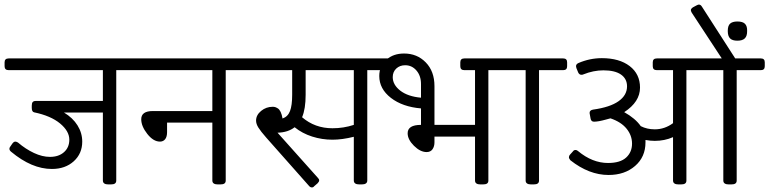

<svg xmlns="http://www.w3.org/2000/svg" viewBox="-45 -804 3354 837"><path d="M567.6 -549.3Q584.6 -549.3 584.6 -532.3V-515.3Q584.6 -498.2 567.6 -498.2H461.8V-17Q461.8 -8.3 456.2 -4.2Q450.7 0 437.6 0H427.7Q403.5 0 403.5 -17V-313.5H233.8Q272.3 -290.5 292.9 -257.4Q313.5 -224.3 313.5 -186.7Q313.5 -134.4 276.5 -100.9Q239.4 -67.4 181.1 -67.4Q93.5 -67.4 3.2 -142.7Q-4 -148.6 -4 -155.8Q-4 -160.5 0.8 -166.5L9.9 -179.5Q15.9 -186.7 21.8 -186.7Q26.6 -186.7 33.3 -182.7Q66.6 -154.2 103.1 -137.1Q139.5 -120.1 172.8 -120.1Q210.9 -120.1 234 -140.7Q257.2 -161.3 257.2 -195Q257.2 -232.3 216.8 -265.8Q176.4 -299.2 103.8 -314.3Q93.5 -316.7 93.5 -333.7V-343.2Q93.5 -354.7 97.7 -359.3Q101.9 -363.9 110.6 -363.9H403.5V-498.2H-7.1Q-25 -498.2 -25 -515.3V-532.3Q-25 -549.3 -7.1 -549.3Z M1044 -549.3Q1061.8 -549.3 1061.8 -532.3V-515.3Q1061.8 -498.2 1044 -498.2H939V-17Q939 -8.3 933.4 -4.2Q927.9 0 914.8 0H904.9Q880.7 0 880.7 -17V-269.5H683.3V-227.9Q683.3 -207.7 675 -197.2Q666.7 -186.7 652.4 -186.7Q623.5 -186.7 597.1 -220.2Q570.7 -253.7 570.7 -284.2Q570.7 -319.9 621.1 -319.9H880.7V-498.2H552.9Q535.1 -498.2 535.1 -515.3V-532.3Q535.1 -549.3 552.9 -549.3Z M1661.5 -549.3Q1678.6 -549.3 1678.6 -532.3V-515.3Q1678.6 -498.2 1661.5 -498.2H1556.1V-17Q1556.1 0 1531.5 0H1522Q1497.4 0 1497.4 -17V-207.7Q1446.7 -195 1404.3 -195Q1358.7 -195 1315.7 -208.7Q1272.7 -222.4 1239.4 -249.3Q1210.5 -226.7 1164.9 -225.5L1340.9 -28.5Q1346.4 -23 1346.4 -17.8Q1346.4 -11.9 1339.3 -4.8L1324.6 7.9Q1320.7 13.1 1314.7 13.1Q1307.6 13.1 1302 6.3L1115.3 -204.5Q1091.2 -231.9 1081.3 -247.9Q1071.3 -264 1071.3 -278.2Q1071.3 -302.4 1093.3 -320.5Q1115.3 -338.5 1143.5 -338.5Q1149.8 -338.5 1154.6 -337.1Q1159.3 -335.7 1166.3 -331.4Q1173.2 -327 1178.6 -315.7Q1183.9 -304.4 1186.7 -287.4Q1209.7 -295.3 1219.2 -319.7Q1228.7 -344 1228.7 -391.2V-498.2H1030.1Q1012.3 -498.2 1012.3 -515.3V-532.3Q1012.3 -549.3 1030.1 -549.3ZM1497.4 -259.6V-498.2H1287.4V-391.2Q1287.4 -329 1271.9 -292.9Q1327.8 -244.9 1404.3 -244.9Q1453 -244.9 1497.4 -259.6Z M2189.9 -549.3Q2206.9 -549.3 2206.9 -532.3V-515.3Q2206.9 -498.2 2189.9 -498.2H2084V-17Q2084 -8.3 2078.5 -4.2Q2072.9 0 2059.8 0H2049.9Q2025.8 0 2025.8 -17V-208.5H1849V-183.5Q1849 -165.7 1840.5 -153.4Q1831.9 -141.1 1814.9 -141.1Q1787.2 -141.1 1759.6 -168.5Q1732.1 -195.8 1732.1 -223.1Q1732.1 -259.6 1790.3 -259.6V-331.4Q1709.9 -338.1 1659.1 -377.3Q1608.4 -416.6 1608.4 -472.5Q1608.4 -516.8 1639.1 -543.8Q1669.8 -570.7 1716.6 -570.7Q1773.3 -570.7 1811.1 -531.9Q1849 -493.1 1849 -428.5V-259.6H2025.8V-498.2H1979.4Q1961.6 -498.2 1961.6 -515.3V-532.3Q1961.6 -549.3 1979.4 -549.3ZM1667.1 -467.7Q1667.1 -434.4 1700 -408.8Q1732.9 -383.3 1790.3 -378.1V-437.6Q1790.3 -473.6 1770.5 -496.6Q1750.7 -519.6 1721.4 -519.6Q1698 -519.6 1682.5 -505.2Q1667.1 -490.7 1667.1 -467.7Z M2410.2 -549.3Q2427.3 -549.3 2427.3 -532.3V-515.3Q2427.3 -498.2 2410.2 -498.2H2304.8V-17Q2304.8 -8.3 2299.2 -4.2Q2293.7 0 2280.6 0H2270.7Q2246.5 0 2246.5 -17V-498.2H2176Q2158.1 -498.2 2158.1 -515.3V-532.3Q2158.1 -549.3 2176 -549.3Z M3271.9 -549.3Q3288.9 -549.3 3288.9 -532.3V-515.3Q3288.9 -498.2 3271.9 -498.2H3166.5V-17Q3166.5 -8.3 3160.9 -4.2Q3155.4 0 3142.3 0H3132.4Q3108.2 0 3108.2 -17V-498.2H2947.3V-17Q2947.3 -8.3 2941.7 -4.2Q2936.2 0 2923.1 0H2913.2Q2889 0 2889 -17V-206.1Q2852.2 -189.9 2809.4 -189.9Q2790.7 -189.9 2768.9 -193.8V-183.5Q2768.9 -119.7 2723.5 -80.5Q2678.2 -41.2 2608 -41.2Q2522.8 -41.2 2441.5 -105.4Q2435.2 -113 2435.2 -118.5Q2435.2 -125.2 2440 -130L2452.2 -143.5Q2456.6 -150.2 2463.7 -150.2Q2470.1 -150.2 2474.8 -145.5Q2537.5 -93.5 2605.6 -93.5Q2658.7 -93.5 2684.5 -117.1Q2710.3 -140.7 2710.3 -178Q2710.3 -213.6 2686.5 -243Q2662.7 -272.3 2616.3 -288.1Q2614 -287.8 2606.8 -285.6Q2599.7 -283.4 2595.7 -282.6Q2563.2 -273.5 2544.6 -273.5Q2531.9 -273.5 2529.5 -287.4L2526 -306.8Q2525.2 -308.4 2525.2 -311.5Q2525.2 -323.8 2540.6 -326.2Q2614.3 -336.5 2651.4 -362.7Q2688.5 -388.8 2688.5 -427.7Q2688.5 -460.6 2662.1 -479Q2635.8 -497.4 2585.4 -497.4Q2542.2 -497.4 2497.8 -479.6Q2495.4 -478 2489.5 -478Q2480.4 -478 2475.6 -487.9L2467.7 -507.3Q2466.1 -513.7 2466.1 -515.3Q2466.1 -524.4 2476.4 -529.1Q2526 -550.5 2578.7 -550.5Q2654.8 -550.5 2700 -515.9Q2745.1 -481.2 2745.1 -422.1Q2745.1 -359.9 2676.2 -315.1Q2724.9 -287.8 2748.3 -254.1Q2775.3 -240.2 2809.4 -240.2Q2852.6 -240.2 2889 -267.1V-498.2H2818.5Q2800.6 -498.2 2800.6 -515.3V-532.3Q2800.6 -549.3 2818.5 -549.3H3101.5L2970.3 -749.1Q2966.7 -756.2 2966.7 -759.8Q2966.7 -765.8 2975.8 -772.1L2992.1 -780.8Q2998.4 -784 3001.6 -784Q3009.5 -784 3014.7 -775.3L3160.1 -549.3Z M3127.6 -669Q3127.6 -692 3137.9 -701.1Q3148.2 -710.3 3169.6 -710.3Q3193 -710.3 3202.9 -700Q3212.8 -689.7 3212 -669Q3212.4 -647.2 3202.1 -636.9Q3191.8 -626.6 3169.6 -626.6Q3147.4 -626.6 3137.5 -636.7Q3127.6 -646.8 3127.6 -669Z"/></svg>

Font: Jaldi
Style: Regular
Weight: 400
Designer: Pablo Cosgaya and Nicolas Silva
Foundry: Omnibus-Type
Version: Version 1.001;PS 001.001;hotconv 1.0.70;makeotf.lib2.5.58329